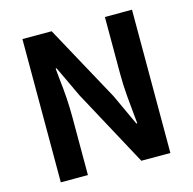

<svg xmlns="http://www.w3.org/2000/svg" viewBox="-107 -849 964 958"><g transform="rotate(-15 374.5 -370.0)"><path d="M91 0V-740H242L457 -346L531 -186H536Q535 -195 534 -204Q528 -261 522.5 -324Q517 -387 517 -445V-740H657V0H507L293 -396L218 -555H213Q215 -529 218 -502Q231 -397 231 -297V0Z"/></g></svg>

Font: Source Han Sans CN Bold
Style: Bold
Weight: 700
Designer: Ryoko NISHIZUKA 西塚涼子 (kana & ideographs); Paul D. Hunt (Latin, Greek & Cyrillic); Wenlong ZHANG 张文龙 (bopomofo); Sandoll 
Foundry: Adobe Systems Incorporated
Version: Version 1.00;May 30, 2023;FontCreator 11.5.0.2422 32-bit